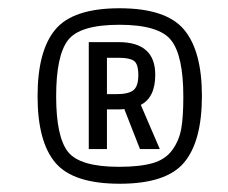

<svg xmlns="http://www.w3.org/2000/svg" viewBox="-20 -752 551 465"><path d="M71 -519Q71 -629 114 -680.5Q157 -732 269.5 -732Q382 -732 425.5 -680.5Q469 -629 469 -519.5Q469 -410 426 -358.5Q383 -307 270 -307Q157 -307 114 -358Q71 -409 71 -519ZM268 -348Q319 -348 350 -357Q381 -366 397.5 -389Q414 -412 419 -440.5Q424 -469 424 -518Q424 -617 394.5 -654.5Q365 -692 269 -692Q173 -692 144.5 -654.5Q116 -617 116 -519Q116 -421 144.5 -384.5Q173 -348 268 -348ZM195 -650H267Q356 -650 356 -571Q356 -516 321 -498L367 -391H319L281 -488Q276 -487 266 -487H239V-391H195ZM239 -524H262Q291 -524 303 -533.5Q315 -543 315 -570Q315 -597 304.5 -604.5Q294 -612 269 -612H239Z"/></svg>

Font: Khand
Style: Regular
Weight: 400
Designer: Devanagari: Sanchit Sawaria, Jyotish Sonowal; Latin: Satya Rajpurohit
Foundry: Indian Type Foundry
Version: Version 1.100;PS 1.0;hotconv 1.0.78;makeotf.lib2.5.61930; tt